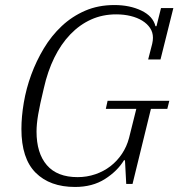

<svg xmlns="http://www.w3.org/2000/svg" viewBox="-20 -730 723 762"><path d="M278 12Q178 12 121.5 -44.5Q65 -101 65 -218Q65 -267 74.5 -323Q84 -379 104 -433.5Q124 -488 154 -538Q184 -588 225 -626.5Q266 -665 318 -687.5Q370 -710 434 -710Q495 -710 541 -688Q587 -666 597 -626H601L619 -698H668L617 -494H568L584 -556Q587 -569 587 -580Q587 -602 575.5 -619Q564 -636 544.5 -648Q525 -660 498.5 -666.5Q472 -673 441 -673Q387 -673 341.5 -652.5Q296 -632 259 -593.5Q222 -555 195.5 -501Q169 -447 154 -380Q138 -314 131.5 -275.5Q125 -237 125 -208Q125 -122 166 -74.5Q207 -27 288 -27Q325 -27 358.5 -38.5Q392 -50 418.5 -70.5Q445 -91 464 -119.5Q483 -148 492 -182L521 -298H400L407 -330H652L644 -298H579L506 0H481L476 -94H472Q446 -51 396.5 -19.5Q347 12 278 12Z"/></svg>

Font: IBM Plex Serif Light
Style: Italic
Weight: 300
Italic angle: -14°
Designer: Mike Abbink, Paul van der Laan, Pieter van Rosmalen
Foundry: Bold Monday
Version: Version 3.001